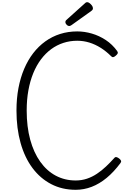

<svg xmlns="http://www.w3.org/2000/svg" viewBox="-20 -1709 1178 1748"><path d="M669 19Q546 19 446.5 -32.5Q347 -84 276 -179Q205 -274 167.5 -407Q130 -540 130 -703Q130 -812 148 -907Q166 -1002 200 -1082Q234 -1162 282.5 -1225Q331 -1288 393 -1332.5Q455 -1377 528 -1400Q601 -1423 683 -1423Q749 -1423 816 -1403.5Q883 -1384 943 -1344.5Q1003 -1305 1047 -1244Q1055 -1232 1051.5 -1223Q1048 -1214 1035 -1203Q1022 -1191 1011.5 -1189Q1001 -1187 992 -1197Q947 -1242 897 -1273.5Q847 -1305 793.5 -1321.5Q740 -1338 683 -1338Q617 -1338 557 -1318.5Q497 -1299 446 -1261.5Q395 -1224 353.5 -1169Q312 -1114 283 -1043Q254 -972 238.5 -887Q223 -802 223 -703Q223 -555 255 -437.5Q287 -320 346.5 -236.5Q406 -153 488 -109.5Q570 -66 669 -66Q723 -66 771 -82Q819 -98 862.5 -127Q906 -156 945 -193Q984 -230 1021 -271Q1029 -281 1040.5 -278.5Q1052 -276 1066 -265Q1079 -254 1082 -245Q1085 -236 1077 -225Q1017 -144 951 -89.5Q885 -35 814.5 -8Q744 19 669 19ZM612 -1472Q598 -1472 586.5 -1484Q575 -1496 575 -1507Q575 -1511 576.5 -1516Q578 -1521 584 -1527L752 -1678Q757 -1683 761.5 -1686Q766 -1689 775 -1689Q784 -1689 796 -1680Q808 -1671 817 -1658.5Q826 -1646 826 -1634Q826 -1627 823.5 -1622Q821 -1617 811 -1609L632 -1481Q625 -1477 620.5 -1474.5Q616 -1472 612 -1472Z"/></svg>

Font: Playwrite FR Trad
Style: Regular
Weight: 400
Designer: Veronika Burian, José Scaglione
Foundry: TypeTogether
Version: Version 1.000